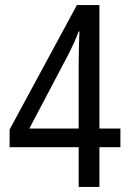

<svg xmlns="http://www.w3.org/2000/svg" viewBox="-20 -805 512 759"><path d="M291 -66V-223H18V-293L284 -785H373V-297H456V-223H373V-66ZM96 -297H291V-554Q291 -580 292 -616Q293 -652 294 -681H291Q283 -659 273.5 -638Q264 -617 254 -597Z"/></svg>

Font: Noto Sans Malayalam UI Condensed
Style: Regular
Weight: 400
Width: 3
Designer: Jelle Bosma - Monotype Design Team
Foundry: Monotype Imaging Inc.
Version: Version 2.104; ttfautohint (v1.8.4.7-5d5b)